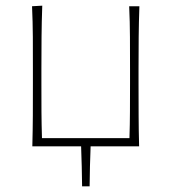

<svg xmlns="http://www.w3.org/2000/svg" viewBox="-20 -516 604 677"><path d="M94 0Q95.5 -56.5 95.8 -108.5Q96 -160.5 96 -221V-271Q96 -332 95.8 -385Q95.5 -438 93 -494L129 -496Q127 -439.5 126.5 -385.8Q126 -332 126 -271V-221Q126 -167 126.2 -122Q126.5 -77 128 -29H436.5Q438 -77 438.2 -122Q438.5 -167 438.5 -221V-271Q438.5 -332 438.2 -385Q438 -438 435.5 -494H471.5Q469.5 -438 469 -385Q468.5 -332 468.5 -271V-221Q468.5 -160.5 468.8 -108.5Q469 -56.5 470.5 0H299.5Q298 35 297.2 70.2Q296.5 105.5 296 141H269.5Q269 105.5 268.2 70.2Q267.5 35 266 0Z"/></svg>

Font: Commissioner Flair Thin
Style: Regular
Weight: 100
Designer: Kostas Bartsokas
Foundry: Kostas Bartsokas
Version: Version 1.000; ttfautohint (v1.8.3)